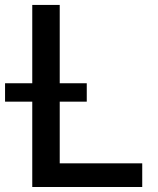

<svg xmlns="http://www.w3.org/2000/svg" viewBox="-49 -747 633 767"><path d="M79.9 0V-727.3H189.6V-94.5H519.2V0ZM-28.8 -340.9V-414.4H297.6V-340.9Z"/></svg>

Font: Inter Zeller Medium
Style: Regular
Weight: 500
Designer: Rasmus Andersson; Joe Bland
Foundry: zeller
Version: Version 3.015;git-dec3a8cb1